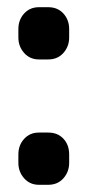

<svg xmlns="http://www.w3.org/2000/svg" viewBox="-20 -513 243 533"><path d="M31 -409V-432Q31 -458 47 -475.5Q63 -493 88 -493H114Q140 -493 156 -475.5Q172 -458 172 -432V-409Q172 -384 156 -366Q140 -348 114 -348H88Q63 -348 47 -366Q31 -384 31 -409ZM31 -61V-84Q31 -110 47 -127.5Q63 -145 88 -145H114Q140 -145 156 -128Q172 -111 172 -84V-61Q172 -36 156 -18Q140 0 114 0H88Q63 0 47 -18Q31 -36 31 -61Z"/></svg>

Font: Mitr Medium
Style: Regular
Weight: 500
Designer: Thanarat Vachiruckul
Foundry: Cadson Demak
Version: Version 1.002